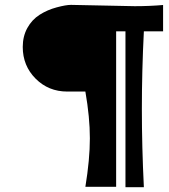

<svg xmlns="http://www.w3.org/2000/svg" viewBox="-20 -613 699 795"><path d="M538.1 -587.4Q599.6 -587.4 655.3 -592.3V-483.4H575.7Q567.4 -318.8 567.4 -162.1Q567.4 -5.4 575.7 162.1H499.5V-483.4H460.9V160.6H333.5Q352.1 46.9 352.1 -40.3Q352.1 -127.4 333.5 -233.9H258.3Q180.7 -233.9 127.4 -287.4Q74.2 -340.8 74.2 -418.5Q74.2 -462.9 93.3 -497.3Q112.3 -531.7 144.3 -552Q176.3 -572.3 214.6 -582.5Q252.9 -592.8 273.9 -592.8Q294.9 -592.8 538.1 -587.4Z"/></svg>

Font: Rachana
Style: Bold
Weight: 700
Designer: Hussain KH
Foundry: Hussain KH, Rajeesh K Nambiar, Santhosh Thottingal, Swathanthra Malayalam Computing (http://smc.org.in)
Version: Version 7.0.0+20221109